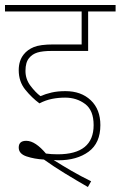

<svg xmlns="http://www.w3.org/2000/svg" viewBox="-20 -642 483 769"><path d="M241 -251Q214 -251 188.5 -246Q163 -241 138 -228Q108 -250 81.5 -282.5Q55 -315 55 -361Q55 -399 75 -424Q90 -443 115.5 -453.5Q141 -464 194 -464H307V-596H0V-622H443V-596H333V-438H188Q150 -438 129.5 -431.5Q109 -425 97 -410Q82 -393 82 -358Q82 -325 102 -298.5Q122 -272 142 -257Q163 -266 187 -271.5Q211 -277 242 -277Q305 -277 343.5 -240.5Q382 -204 382 -141Q382 -69 335 -34.5Q288 0 213 0Q206 0 195 -1Q228 20 266 42Q304 64 345 84L332 107Q285 80 240 52.5Q195 25 156 -3Q118 -5 86.5 -15.5Q55 -26 55 -51Q55 -78 85 -78Q104 -78 124 -64.5Q144 -51 164 -27Q186 -24 211 -24Q355 -24 355 -141Q355 -200 321 -225.5Q287 -251 241 -251Z"/></svg>

Font: Noto Sans SemiCondensed Thin
Style: Regular
Weight: 100
Width: 4
Designer: Monotype Design Team
Foundry: Monotype Imaging Inc.
Version: Version 2.013; ttfautohint (v1.8.4.7-5d5b)